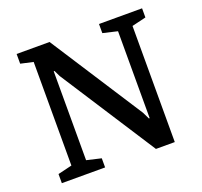

<svg xmlns="http://www.w3.org/2000/svg" viewBox="-114 -779 957 909"><g transform="rotate(-20 364.0 -324.0)"><path d="M49 0V-46L120 -63V-585L57 -599V-648H223L524 -182L541 -147H545V-585L472 -602V-648H689V-602L618 -585V0H523L213 -480L198 -511H194V-63L267 -46V0Z"/></g></svg>

Font: Faustina Medium
Style: Regular
Weight: 500
Designer: Alfonso Garcia
Foundry: http://www.omnibus-type.com
Version: Version 1.200